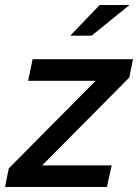

<svg xmlns="http://www.w3.org/2000/svg" viewBox="-45 -745 550 765"><path d="M-25 0 -10 -74 336 -423H67L85 -509H485L470 -436L123 -86H400L381 0ZM235 -603 352 -725H471L320 -603Z"/></svg>

Font: Red Hat Display SemiBold
Style: Italic
Weight: 600
Italic angle: -12°
Designer: Pentagram, MCKL
Foundry: Pentagram, MCKL
Version: Version 1.023